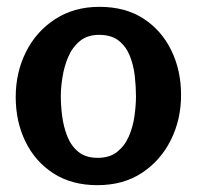

<svg xmlns="http://www.w3.org/2000/svg" viewBox="-20 -530 576 562"><path d="M265 12Q190 12 136.5 -22.5Q83 -57 54.5 -115.5Q26 -174 26 -246Q26 -318 56 -378Q86 -438 141.5 -474Q197 -510 271 -510Q347 -510 400 -475.5Q453 -441 481.5 -382.5Q510 -324 510 -252Q510 -180 480 -120Q450 -60 395.5 -24Q341 12 265 12ZM266 -68Q301 -68 323 -85.5Q345 -103 357 -130.5Q369 -158 373.5 -189.5Q378 -221 378 -248Q378 -276 374.5 -307.5Q371 -339 360 -366.5Q349 -394 327.5 -411Q306 -428 270 -428Q236 -428 214 -410Q192 -392 180 -364Q168 -336 163 -305Q158 -274 158 -248Q158 -221 162 -190Q166 -159 177 -131Q188 -103 209.5 -85.5Q231 -68 266 -68Z"/></svg>

Font: Rosario Light
Style: Bold
Weight: 700
Version: Version 1.101; ttfautohint (v1.8.1.43-b0c9)